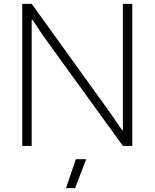

<svg xmlns="http://www.w3.org/2000/svg" viewBox="-20 -760 805 1000"><path d="M375 69H429L371 220H324ZM96 -740H145L555 -171L616 -82H620V-740H669V0H620L206 -572L150 -656H145V0H96Z"/></svg>

Font: Encode Sans Normal
Style: ExtraLight
Weight: 200
Designer: Pablo Impallari, Andres Torresi
Foundry: Pablo Impallari, Andres Torresi
Version: Version 1.000; ttfautohint (v1.00) -l 8 -r 50 -G 200 -x 14 -